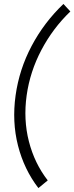

<svg xmlns="http://www.w3.org/2000/svg" viewBox="-20 -793 377 974"><path d="M59.1 -309.1Q77.6 -441.4 140.6 -560.3Q203.6 -679.2 301.8 -772.9L336.9 -734.9Q248 -649.4 190.2 -539.8Q132.3 -430.2 115.2 -309.1Q98.1 -186.5 126.7 -75.2Q155.3 36.1 222.2 122.1L174.8 161.1Q102.1 66.4 71.3 -54.4Q40.5 -175.3 59.1 -309.1Z"/></svg>

Font: Human Sans Light
Style: Italic
Weight: 300
Italic angle: -8°
Designer: Tim Radville
Foundry: Continuum
Version: Version 1.000;FEAKit 1.0